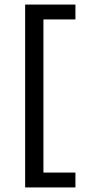

<svg xmlns="http://www.w3.org/2000/svg" viewBox="-20 -670 390 840"><path d="M310 150V85H170V-585H310V-650H90V150Z"/></svg>

Font: Familjen Grotesk
Style: Regular
Weight: 400
Designer: Anders Wikstroem, Jonas Baeckman, Matilda Gysing, Kristian Moeller
Foundry: Familjen STHLM AB
Version: Version 2.000